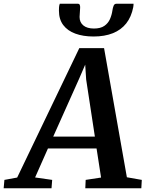

<svg xmlns="http://www.w3.org/2000/svg" viewBox="-90 -1003 776 1023"><path d="M-70.5 0 -66.5 -44.5 1.5 -57 332.5 -746.5H464.5L586 -58.5L665.5 -44.5L663 0H364.5L366.5 -44.5L448.5 -57L424.5 -212H165.5L97 -57.5L188 -44.5L184.5 0ZM193.5 -275H415.5L369 -580L364 -658.5L332 -584.5ZM325 -983Q332.5 -983 335 -976.8Q337.5 -970.5 337 -961.5Q337 -951.5 335.5 -937.2Q334 -923 334 -912.5Q334 -884 354 -867.5Q374 -851 410.5 -851Q445.5 -851 465.8 -865Q486 -879 495.8 -901Q505.5 -923 509 -947.5Q511 -961 515.2 -972Q519.5 -983 530 -983H621.5Q621.5 -979 621.2 -975Q621 -971 620 -965Q610 -913 582.5 -878.2Q555 -843.5 511.2 -826Q467.5 -808.5 408.5 -808.5Q353 -808.5 311.5 -823.8Q270 -839 247 -869.5Q224 -900 224 -946Q224 -955 224.5 -964.2Q225 -973.5 228.5 -983Z"/></svg>

Font: Merriweather SemiBold
Style: Italic
Weight: 600
Italic angle: -7.8°
Version: Version 2.101